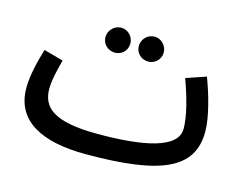

<svg xmlns="http://www.w3.org/2000/svg" viewBox="-80 -643 1002 789"><g transform="rotate(15 421.0 -249.0)"><path d="M347 -413C376 -413 399 -436 399 -465C399 -494 376 -519 347 -519C317 -519 293 -494 293 -465C293 -436 317 -413 347 -413ZM489 -413C517 -413 541 -436 541 -465C541 -494 517 -519 489 -519C458 -519 435 -494 435 -465C435 -436 458 -413 489 -413ZM339 21C657 21 790 -36 790 -195C790 -258 763 -350 738 -416L653 -387C681 -312 701 -235 701 -184C701 -100 560 -72 365 -72C177 -72 125 -121 125 -201C125 -241 140 -295 148 -326L65 -349C50 -299 33 -233 33 -180C33 -38 153 21 339 21Z"/></g></svg>

Font: Noto Sans Arabic Cond Med
Style: Regular
Weight: 500
Width: 3
Designer: Monotype Design Team, Nadine Chahine, Nizar Qandah and Khaled Hosny
Foundry: Monotype Imaging Inc.
Version: Version 2.012